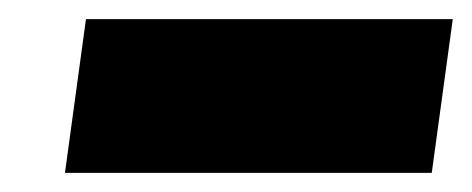

<svg xmlns="http://www.w3.org/2000/svg" viewBox="-20 -791 494 201"><path d="M454 -771 432 -610H48L70 -771Z"/></svg>

Font: Pathway Extreme 28pt Black
Style: Italic
Weight: 900
Italic angle: -8°
Designer: Eduardo Rodriguez Tunni
Foundry: Eduardo Rodriguez Tunni
Version: Version 1.001;gftools[0.9.26]